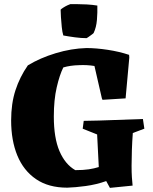

<svg xmlns="http://www.w3.org/2000/svg" viewBox="-20 -898 744 931"><path d="M513 13 495 -20Q447 -3 395.5 4Q344 11 306 12Q215 12 154.5 -29.5Q94 -71 64 -144Q34 -217 34 -314Q34 -396 55 -460.5Q76 -525 115 -581Q174 -617 250 -640Q326 -663 399 -665Q446 -665 502 -656.5Q558 -648 606 -632L607 -619L589 -421L477 -414L474 -421L438 -578Q402 -584 363 -582Q321 -581 287 -571Q269 -535 255 -474.5Q241 -414 241 -333Q241 -229 268.5 -165Q296 -101 345 -73Q384 -73 410.5 -77Q437 -81 459 -88L451 -246L381 -274L386 -312Q462 -313 532 -316Q602 -319 673 -321L680 -274L624 -253Q621 -213 619.5 -171Q618 -129 618 -94Q618 -62 619.5 -39Q621 -16 623 2ZM287 -726Q282 -742 279.5 -767Q277 -792 275.5 -815Q274 -838 274 -851Q276 -854 286 -860.5Q296 -867 306.5 -872Q317 -877 321 -878Q329 -878 351 -878Q373 -878 400.5 -876.5Q428 -875 452 -871Q453 -838 450 -801.5Q447 -765 434 -738Q434 -737 426 -731Q418 -725 409.5 -719Q401 -713 400 -713Q374 -713 344 -717Q314 -721 287 -726Z"/></svg>

Font: Labrada ExtraBold
Style: Regular
Weight: 800
Designer: Mercedes Jáuregui
Foundry: Omnibus-Type Team
Version: Version 1.000; ttfautohint (v1.8.4.7-5d5b)